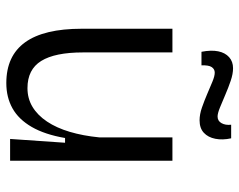

<svg xmlns="http://www.w3.org/2000/svg" viewBox="-95 -651 758 608"><g transform="rotate(90 284.0 -347.0)"><path d="M243 12Q157 12 114 -47.5Q71 -107 71 -227V-514H146V-231Q146 -142 173 -98.5Q200 -55 259 -55Q292 -55 318.5 -71Q345 -87 365 -117Q385 -147 397.5 -189Q410 -231 415 -282V-514H489V-223V0H420L432 -174H417Q406 -110 382 -68.5Q358 -27 323 -7.5Q288 12 243 12ZM361 -600Q342 -600 320.5 -607.5Q299 -615 278 -624Q257 -633 239 -640.5Q221 -648 210 -648Q199 -648 192.5 -638.5Q186 -629 187 -606H144Q138 -637 142.5 -659Q147 -681 161 -693.5Q175 -706 196 -706Q214 -706 236 -698.5Q258 -691 280 -681.5Q302 -672 320.5 -664.5Q339 -657 349 -657Q363 -657 370 -669.5Q377 -682 375 -700H418Q424 -673 419.5 -650Q415 -627 400.5 -613.5Q386 -600 361 -600Z"/></g></svg>

Font: Bricolage Grotesque 24pt Light
Style: Regular
Weight: 300
Designer: Mathieu Triay
Foundry: Atelier Triay
Version: Version 1.001;gftools[0.9.33.dev8+g029e19f]